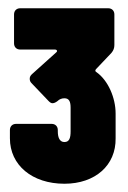

<svg xmlns="http://www.w3.org/2000/svg" viewBox="-20 -900 310 465"><path d="M260 -565V-625C260 -663 242 -705 214 -725C210 -727 210 -730 213 -733L250 -772C255 -778 257 -784 257 -791V-865C257 -874 251 -880 242 -880H29C20 -880 14 -874 14 -865V-795C14 -786 20 -780 29 -780H113C118 -780 120 -776 116 -773L57 -720C53 -716 52 -713 52 -709C52 -706 53 -702 56 -699L98 -655C101 -652 104 -650 107 -650C111 -650 115 -652 119 -655C124 -660 130 -662 136 -662C148 -662 151 -653 151 -639V-582C151 -566 148 -556 136 -556C125 -556 120 -566 120 -582V-585C120 -594 114 -600 105 -600H19C10 -600 4 -594 4 -585V-565C4 -500 58 -455 136 -455C211 -455 261 -500 260 -565Z"/></svg>

Font: Barlow Condensed Black
Style: Regular
Weight: 900
Width: 3
Designer: Jeremy Tribby
Foundry: Tribby Type
Version: Version 1.422;hotconv 1.0.109;makeotfexe 2.5.65596